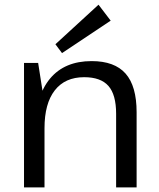

<svg xmlns="http://www.w3.org/2000/svg" viewBox="-20 -813 688 833"><path d="M483.8 -319.5Q483.8 -402.2 450.4 -440.2Q417 -478.1 345.2 -478.1Q262.2 -478.1 217.7 -421Q173.1 -363.9 173.1 -256.7L133.8 -186.7V-253.2Q133.8 -396 197 -471.9Q260.3 -547.9 377.6 -547.9Q477.1 -547.9 524.9 -493.7Q572.7 -439.5 572.7 -326V0H483.8ZM84.2 -540H145.5L173.1 -363.4V0H84.2ZM460.2 -723.4 249.1 -582.6 220.4 -621 407.4 -792.6Z"/></svg>

Font: Pathway Extreme 8pt Thin
Style: Regular
Weight: 100
Designer: Eduardo Rodriguez Tunni
Foundry: Eduardo Rodriguez Tunni
Version: Version 1.000